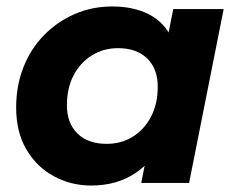

<svg xmlns="http://www.w3.org/2000/svg" viewBox="-20 -566 730 594"><path d="M262 8Q200 8 147 -20.5Q94 -49 62 -103Q30 -157 30 -233Q30 -301 52.5 -358Q75 -415 116 -457Q157 -499 211 -522.5Q265 -546 327 -546Q394 -546 442 -521Q490 -496 513.5 -443.5Q537 -391 530 -308Q525 -213 491 -141.5Q457 -70 399.5 -31Q342 8 262 8ZM310 -121Q356 -121 391.5 -143.5Q427 -166 447.5 -205.5Q468 -245 468 -298Q468 -353 435.5 -385Q403 -417 345 -417Q300 -417 264 -394.5Q228 -372 207.5 -332.5Q187 -293 187 -240Q187 -185 219.5 -153Q252 -121 310 -121ZM417 0 438 -107 473 -267 494 -427 516 -538H672L565 0Z"/></svg>

Font: Montserrat Thin
Style: Bold Italic
Weight: 700
Italic angle: -11.3°
Version: Version 9.000